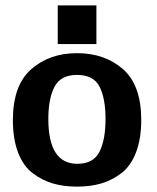

<svg xmlns="http://www.w3.org/2000/svg" viewBox="-20 -685 585 715"><path d="M195 -521V-665H339V-521ZM28 -238Q28 -367 96 -427Q164 -487 267 -487Q370 -487 438 -427.5Q506 -368 506 -238Q506 -168 486.5 -117.5Q467 -67 432.5 -40.5Q398 -14 357.5 -2Q317 10 267 10Q218 10 178 -1.5Q138 -13 102.5 -39.5Q67 -66 47.5 -116.5Q28 -167 28 -238ZM160 -242Q160 -75 268 -75Q328 -75 350.5 -120Q373 -165 373 -242Q373 -319 350.5 -362.5Q328 -406 267 -406Q206 -406 183 -362Q160 -318 160 -242Z"/></svg>

Font: Coval
Style: ExtraBold
Weight: 800
Foundry: Context Ltd
Version: Version 001.000